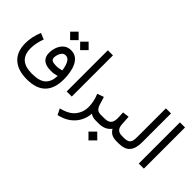

<svg xmlns="http://www.w3.org/2000/svg" viewBox="-51 -1300 2198 2198"><g transform="rotate(45 1048.0 -201.0)"><path d="M480 -512.7 548.3 -581.1 617.2 -512.7 548.3 -443.4ZM317.9 -512.7 386.2 -581.1 455.1 -512.7 386.2 -443.4ZM167.5 -235.4Q131.8 -141.1 131.8 -59.1Q131.8 40 184.6 88.9Q237.3 137.7 349.1 137.7Q472.2 137.7 522.9 88.1Q573.7 38.6 575.2 -53.2Q551.3 -46.4 529.3 -42.5Q507.3 -38.6 479 -38.6Q317.9 -38.6 317.9 -170.4Q317.9 -217.8 334.7 -263.7Q351.6 -309.6 387 -340.1Q422.4 -370.6 477.5 -370.6Q526.9 -370.6 560.5 -345.7Q594.2 -320.8 614.7 -278.8Q635.3 -236.8 644.5 -184.3Q653.8 -131.8 653.8 -76.2Q653.8 224.6 352.1 224.6Q206.1 224.6 127 152.3Q47.9 80.1 47.9 -56.6Q47.9 -159.2 91.8 -266.1ZM567.9 -134.8Q564 -168 554 -202.6Q543.9 -237.3 524.9 -261.2Q505.9 -285.2 474.1 -285.2Q446.3 -285.2 429.2 -266.1Q412.1 -247.1 404.1 -220.9Q396 -194.8 396 -173.8Q396 -143.1 417.7 -132.3Q439.5 -121.6 481.9 -121.6Q503.4 -121.6 525.1 -125Q546.9 -128.4 567.9 -134.8Z M773.9 -667H856.4V-0.5H773.9Z M1158.2 -25.4Q1153.8 38.6 1124.3 97.4Q1094.7 156.2 1037.4 200.4Q980 244.6 891.1 264.6L855.5 192.4Q975.1 163.1 1026.6 97.9Q1078.1 32.7 1078.1 -49.8Q1078.1 -91.8 1069.1 -137Q1060.1 -182.1 1040 -229L1119.1 -257.3L1149.4 -158.7Q1162.1 -120.6 1182.4 -104.2Q1202.6 -87.9 1236.8 -87.9H1255.9V0H1242.2Q1211.9 0 1190.7 -7.8Q1169.4 -15.6 1158.2 -25.4Z M1591.3 0H1579.6Q1530.3 0 1498 -17.8Q1465.8 -35.6 1447.3 -69.8Q1422.4 -35.6 1383.3 -17.8Q1344.2 0 1295.4 0H1236.3V-87.9H1295.4Q1354 -87.9 1378.9 -113.5Q1403.8 -139.2 1403.8 -193.8Q1403.8 -216.8 1402.3 -240.7Q1400.9 -264.6 1399.9 -287.1L1480 -296.9L1487.8 -176.8Q1493.7 -87.9 1580.6 -87.9H1591.3ZM1274.9 147.9 1346.2 77.1 1417.5 147.9 1346.2 219.2Z M1571.8 0V-87.9H1611.3Q1655.3 -87.9 1677.2 -100.1Q1699.2 -112.3 1706.5 -136.5Q1713.9 -160.6 1713.9 -196.8V-667H1796.4V-197.3Q1796.4 -100.1 1754.2 -50Q1711.9 0 1610.8 0Z M1940.9 -667H2023.4V-0.5H1940.9Z"/></g></svg>

Font: Vazir FD-UI
Style: Regular-FD-UI
Weight: 400
Designer: Saber Rastikerdar
Foundry: Saber Rastikerdar
Version: Version 30.1.0